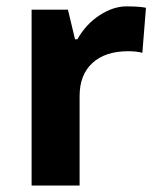

<svg xmlns="http://www.w3.org/2000/svg" viewBox="-20 -576 494 596"><path d="M433.1 -551.8 421.9 -412.1Q404.3 -417 377.9 -417Q306.6 -417 266.8 -380.4Q227.1 -343.8 227.1 -277.8V0H78.1V-545.9H190.9L212.9 -454.1H220.2Q246.6 -501 289.1 -528.6Q331.5 -556.2 372.6 -556.2Q413.6 -556.2 433.1 -551.8Z"/></svg>

Font: OpenSansHebrew-Bold
Style: Bold
Weight: 700
Foundry: Ascender Corporation, Yanek Iontef
Version: Version 2.001;PS 002.001;hotconv 1.0.70;makeotf.lib2.5.58329